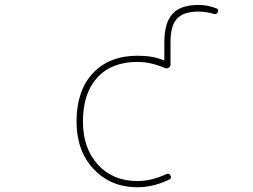

<svg xmlns="http://www.w3.org/2000/svg" viewBox="-20 -783 1040 790"><path d="M545.9 -12.7Q489.3 -12.7 444.3 -31.7Q399.4 -50.8 364.7 -87.9Q330.1 -125 312.5 -173.8Q294.9 -222.7 294.9 -283.2Q294.9 -345.7 311.5 -395.5Q328.1 -445.3 361.8 -481.4Q395.5 -517.6 441.4 -535.6Q487.3 -553.7 545.9 -553.7Q608.4 -553.7 650.4 -536.1L652.3 -535.2Q656.2 -534.2 656.2 -538.1V-610.4Q656.2 -688.5 689.5 -725.6Q722.7 -762.7 796.9 -762.7Q834 -762.7 869.1 -749Q877.9 -746.1 877.9 -739.3Q877.9 -737.3 876 -733.4Q872.1 -722.7 860.4 -725.6Q827.1 -735.4 796.9 -735.4Q735.4 -735.4 708.5 -706.5Q681.6 -677.7 681.6 -610.4V-517.6Q681.6 -508.8 674.3 -504.4Q667 -500 659.2 -502.9Q599.6 -528.3 545.9 -528.3Q439.5 -528.3 380.4 -463.9Q321.3 -399.4 321.3 -283.2Q321.3 -172.9 382.8 -105.5Q444.3 -38.1 545.9 -38.1Q603.5 -38.1 664.1 -66.4Q675.8 -72.3 681.6 -60.5Q687.5 -49.8 675.8 -43.9Q610.4 -12.7 545.9 -12.7Z"/></svg>

Font: Rounded-X Mgen+ 1mn thin
Style: Regular
Weight: 100
Designer: [Source Han Sans]
Ryoko NISHIZUKA  (kana & ideographs); Paul D. Hunt (Latin, Greek & Cyrillic); Wenlong ZHANG  (bopomofo
Version: Version 1.059.20150602